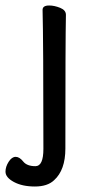

<svg xmlns="http://www.w3.org/2000/svg" viewBox="-25 -511 346 699"><path d="M-5 114Q-5 96 6.5 78Q18 60 32 60Q46 60 59.5 77Q73 94 104 94Q133 94 133 31Q133 -364 130 -475Q130 -491 154 -491Q173 -491 194 -482.5Q215 -474 215 -457Q213 -364 213 30Q213 108 172 145Q148 168 102 168Q56 168 25.5 151.5Q-5 135 -5 114Z"/></svg>

Font: LXGW WenKai Lite
Style: Bold
Weight: 700
Designer: LXGW / Fontworks Inc.
Foundry: LXGW / Fontworks Inc.
Version: Version 1.330;April 28, 2024